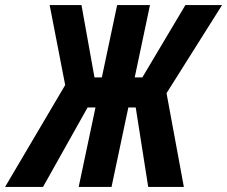

<svg xmlns="http://www.w3.org/2000/svg" viewBox="-80 -734 892 754"><path d="M-60 0H89L264 -312H295L229 0H358L424 -312H453L502 0H642L574 -368L792 -714H648L479 -430H449L509 -714H380L320 -430H291L240 -714H115L176 -400Z"/></svg>

Font: Noto Sans ExtraCondensed
Style: Bold Italic
Weight: 700
Width: 2
Italic angle: -12°
Designer: Monotype Design Team
Foundry: Monotype Imaging Inc.
Version: Version 2.013